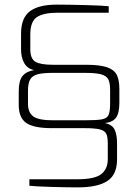

<svg xmlns="http://www.w3.org/2000/svg" viewBox="-20 -804 596 830"><path d="M107 -1V-29H313Q390 -29 418 -51.5Q446 -74 446 -116V-183Q446 -212 439.5 -225.5Q433 -239 412 -244.5Q391 -250 346 -250H204Q126 -250 93.5 -272.5Q61 -295 61 -350V-409Q61 -455 77 -475Q93 -495 127 -501Q97 -508 84 -532.5Q71 -557 71 -590V-658Q71 -727 109.5 -755.5Q148 -784 225 -784Q275 -784 350 -782Q425 -780 450 -777V-749H228Q168 -749 139.5 -730Q111 -711 111 -655V-591Q111 -550 133 -537Q155 -524 209 -524H351Q411 -524 442 -513.5Q473 -503 484.5 -481Q496 -459 496 -419V-360Q496 -316 482 -296Q468 -276 434 -272Q466 -265 476 -242.5Q486 -220 486 -185V-115Q486 -49 444 -21.5Q402 6 317 6Q270 6 201 4Q132 2 107 -1ZM346 -284Q399 -284 420.5 -288Q442 -292 449 -306.5Q456 -321 456 -356V-415Q456 -447 447.5 -462Q439 -477 416 -483Q393 -489 346 -489H209Q166 -489 143 -483Q120 -477 110.5 -460.5Q101 -444 101 -413V-355Q101 -318 123.5 -301Q146 -284 209 -284Z"/></svg>

Font: Exo ExtraLight
Style: Regular
Weight: 275
Designer: Natanael Gama
Foundry: Natanael Gama
Version: Version 1.500; ttfautohint (v1.6)